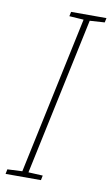

<svg xmlns="http://www.w3.org/2000/svg" viewBox="-108 -758 468 802"><g transform="rotate(10 126.0 -357.0)"><path d="M-25 0 -21 -20 42 -23 184 -691 123 -695 127 -714H277L273 -695L210 -691L68 -23L129 -20L125 0Z"/></g></svg>

Font: Noto Sans UI SemiCondensed Thin
Style: Italic
Weight: 250
Width: 4
Italic angle: -12°
Designer: Monotype Design Team
Foundry: Monotype Imaging Inc.
Version: Version 1.901